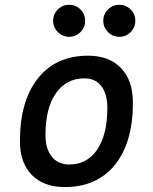

<svg xmlns="http://www.w3.org/2000/svg" viewBox="-20 -755 626 785"><path d="M245.1 9.8Q158.7 9.8 110.1 -39.8Q61.5 -89.4 61.5 -177.7Q61.5 -342.8 135.3 -435.1Q209 -527.3 339.8 -527.3Q426.3 -527.3 474.9 -476.6Q523.4 -425.8 523.4 -335Q523.4 -172.4 450 -81.3Q376.5 9.8 245.1 9.8ZM263.2 -82.5Q336.4 -82.5 377.7 -143.8Q418.9 -205.1 418.9 -314Q418.9 -370.6 394.5 -402.6Q370.1 -434.6 325.7 -434.6Q250.5 -434.6 208.3 -373.5Q166 -312.5 166 -203.6Q166 -146.5 191.7 -114.5Q217.3 -82.5 263.2 -82.5ZM262.7 -604.5Q235.8 -604.5 216.6 -623.8Q197.3 -643.1 197.3 -669.9Q197.3 -697.3 216.6 -716.3Q235.8 -735.4 262.7 -735.4Q290 -735.4 309.1 -716.3Q328.1 -697.3 328.1 -669.9Q328.1 -643.1 309.1 -623.8Q290 -604.5 262.7 -604.5ZM467.8 -604.5Q440.9 -604.5 421.6 -623.8Q402.3 -643.1 402.3 -669.9Q402.3 -697.3 421.6 -716.3Q440.9 -735.4 467.8 -735.4Q495.1 -735.4 514.2 -716.3Q533.2 -697.3 533.2 -669.9Q533.2 -643.1 514.2 -623.8Q495.1 -604.5 467.8 -604.5Z"/></svg>

Font: Cascadia Code NF
Style: Italic
Weight: 400
Italic angle: -10°
Monospace: yes
Designer: Aaron Bell
Foundry: Saja Typeworks
Version: Version 2404.023; ttfautohint (v1.8.4)